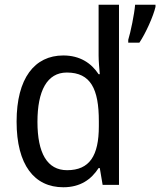

<svg xmlns="http://www.w3.org/2000/svg" viewBox="-20 -780 676 810"><path d="M247 10C319 10 365 -23 396 -71H401L413 0H482V-760H396V-545C396 -524 399 -489 401 -467H396C365 -514 317 -546 247 -546C126 -546 50 -450 50 -267C50 -84 125 10 247 10ZM636 -751V-760H550C547 -721 531 -644 521 -612V-600H568C595 -640 627 -712 636 -751ZM263 -62C179 -62 138 -134 138 -266C138 -396 178 -474 262 -474C363 -474 397 -404 397 -269V-248C397 -123 358 -62 263 -62Z"/></svg>

Font: Noto Sans Myanmar UI SemiCondensed
Style: Regular
Weight: 400
Width: 4
Designer: Monotype Design Team
Foundry: Monotype Imaging Inc.
Version: Version 2.103